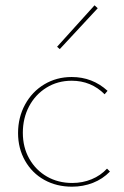

<svg xmlns="http://www.w3.org/2000/svg" viewBox="-20 -700 466 723"><path d="M48 -199Q48 -258 74.5 -306.5Q101 -355 147 -382.5Q193 -410 250 -410Q328 -410 385 -358L374 -345Q323 -396 250 -396Q197 -396 155 -370Q113 -344 89.5 -299.5Q66 -255 66 -200Q66 -145 90.5 -102Q115 -59 157 -35Q199 -11 252 -11Q291 -11 325 -25Q359 -39 383 -65L394 -54Q367 -26 330 -11.5Q293 3 251 3Q193 3 147 -22.5Q101 -48 74.5 -94.5Q48 -141 48 -199ZM195 -524 336 -680 348 -669 205 -515Z"/></svg>

Font: Ysabeau Thin
Style: Regular
Weight: 200
Designer: Christian Thalmann (Catharsis Fonts)
Version: Version 0.003